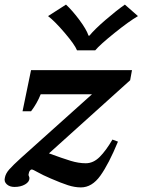

<svg xmlns="http://www.w3.org/2000/svg" viewBox="-35 -803 620 835"><path d="M174 -733 252 -783Q280 -757 310.5 -716Q341 -675 350 -648H354Q376 -675 423.5 -716Q471 -757 508 -783L565 -733Q527 -711 463.5 -660Q400 -609 379 -584H300Q290 -609 246.5 -660Q203 -711 174 -733ZM185 -27Q150 -42 129 -54Q108 -66 103 -66Q99 -66 95 -61Q91 -56 90 -48L89 -43Q89 -40 91 -36Q93 -32 93 -28Q93 -12 74 -1Q55 10 28 10Q7 10 -5.5 -1.5Q-18 -13 -14 -29Q-11 -48 5.5 -66.5Q22 -85 55 -115L365 -393H142Q126 -353 100 -319H63L100 -498H539L531 -454L178 -136Q238 -114 272.5 -103.5Q307 -93 338 -93Q371 -93 398.5 -120.5Q426 -148 454 -196L478 -187Q438 -90 401.5 -39Q365 12 317 12Q290 12 260.5 2.5Q231 -7 185 -27Z"/></svg>

Font: Trirong ExtraBold
Style: Italic
Weight: 800
Italic angle: -12°
Designer: Katatrad Team
Foundry: CadsonDemak
Version: Version 1.001